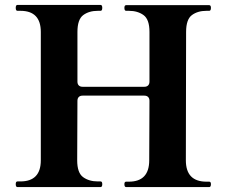

<svg xmlns="http://www.w3.org/2000/svg" viewBox="-20 -761 922 781"><path d="M831 -22Q838 -22 838 -12Q838 0 831 0H493Q486 0 486 -12Q486 -22 493 -22H504Q587 -22 587 -109L588 -351Q588 -361 582.5 -366.5Q577 -372 567 -372H316Q306 -372 300.5 -366.5Q295 -361 295 -351L294 -109Q294 -58 318 -40.5Q342 -23 378 -23H389Q396 -23 396 -12Q396 0 389 0H51Q44 0 44 -12Q44 -23 51 -23H63Q146 -23 146 -109V-631Q146 -717 63 -717H51Q44 -717 44 -729Q44 -741 51 -741H389Q396 -741 396 -729Q396 -717 389 -717H378Q342 -717 318.5 -699.5Q295 -682 295 -631V-429Q295 -419 300.5 -413.5Q306 -408 316 -408H567Q577 -408 582.5 -413.5Q588 -419 588 -429V-631Q588 -682 564 -699.5Q540 -717 504 -717H493Q486 -717 486 -729Q486 -740 493 -740H831Q838 -740 838 -729Q838 -717 831 -717H820Q784 -717 760.5 -699.5Q737 -682 737 -631L736 -109Q736 -22 820 -22Z"/></svg>

Font: Shippori Mincho B1 ExtraBold
Style: Regular
Weight: 800
Designer: FONTDASU
Foundry: FONTDASU / Google Inc. / but / Adobe
Version: Version 3.110; ttfautohint (v1.8.3)